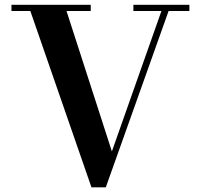

<svg xmlns="http://www.w3.org/2000/svg" viewBox="-20 -770 841 804"><path d="M773 -750V-724H686L423 14.5H363L107 -724H28V-750H360V-724H258.5L448.5 -136L656 -724H538.5V-750Z"/></svg>

Font: Bodoni Moda SC 9pt SemiBold
Style: Regular
Weight: 600
Designer: Owen Earl
Foundry: indestructible type
Version: Version 2.005